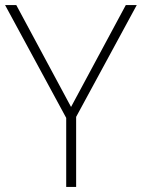

<svg xmlns="http://www.w3.org/2000/svg" viewBox="-20 -734 557 754"><path d="M259 -314 44 -714H0L240 -271V0H279V-275L517 -714H474Z"/></svg>

Font: Noto Sans Meetei Mayek ExtraLight
Style: Regular
Weight: 200
Designer: Monotype Design Team and Neelakash Kshetrimayum
Foundry: Monotype Imaging Inc.
Version: Version 2.002